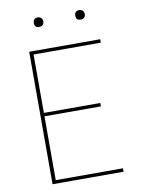

<svg xmlns="http://www.w3.org/2000/svg" viewBox="-98 -980 796 1049"><g transform="rotate(-10 300.0 -456.0)"><path d="M107 0V-735H501V-716H128V-392H441V-373H128V-19H501V0ZM415 -859Q410 -859 404.5 -860.5Q399 -862 395.5 -865.5Q392 -869 390.5 -874.5Q389 -880 389 -885Q389 -890 390.5 -895.5Q392 -901 395.5 -904.5Q399 -908 404.5 -910Q410 -912 415 -912Q420 -912 425.5 -910Q431 -908 434.5 -904.5Q438 -901 440 -895.5Q442 -890 442 -885Q442 -880 440 -874.5Q438 -869 434.5 -865.5Q431 -862 425.5 -860.5Q420 -859 415 -859ZM185 -859Q180 -859 174.5 -860.5Q169 -862 165.5 -865.5Q162 -869 160.5 -874.5Q159 -880 159 -885Q159 -890 160.5 -895.5Q162 -901 165.5 -904.5Q169 -908 174.5 -910Q180 -912 185 -912Q190 -912 195.5 -910Q201 -908 204.5 -904.5Q208 -901 210 -895.5Q212 -890 212 -885Q212 -880 210 -874.5Q208 -869 204.5 -865.5Q201 -862 195.5 -860.5Q190 -859 185 -859Z"/></g></svg>

Font: Iosevka Thin Extended
Style: Regular
Weight: 100
Width: 7
Monospace: yes
Designer: Belleve Invis
Foundry: Belleve Invis
Version: Version 32.5.0; ttfautohint (v1.8.4)